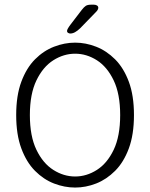

<svg xmlns="http://www.w3.org/2000/svg" viewBox="-20 -812 659 842"><path d="M309.5 10.5Q263 10.5 217 -7.2Q171 -25 133.5 -62.8Q96 -100.5 73.5 -161.2Q51 -222 51 -307.5Q51 -393 73.5 -453.5Q96 -514 133.5 -551.8Q171 -589.5 217 -607.2Q263 -625 309.5 -625Q356 -625 401.5 -607.2Q447 -589.5 484.8 -551.8Q522.5 -514 545 -453.5Q567.5 -393 567.5 -307.5Q567.5 -222 545 -161.2Q522.5 -100.5 484.8 -62.8Q447 -25 401.5 -7.2Q356 10.5 309.5 10.5ZM309.5 -38Q359.5 -38 404.8 -66.8Q450 -95.5 478.5 -155Q507 -214.5 507 -307.5Q507 -400 478.5 -459.5Q450 -519 404.8 -547.8Q359.5 -576.5 309.5 -576.5Q259.5 -576.5 214 -547.8Q168.5 -519 139.8 -459.5Q111 -400 111 -307.5Q111 -214.5 139.8 -155Q168.5 -95.5 214 -66.8Q259.5 -38 309.5 -38ZM288 -665Q283.5 -665 278.8 -667.8Q274 -670.5 274 -676.5Q274 -684 289.5 -704.5L338.5 -768.5Q348.5 -781.5 356.5 -786.5Q364.5 -791.5 380 -791.5H391.5Q399.5 -791.5 405.2 -788Q411 -784.5 411 -778Q411 -769 399.5 -758L331.5 -688Q319.5 -676.5 309 -670.8Q298.5 -665 288 -665Z"/></svg>

Font: Sono Monospace Light
Style: Regular
Weight: 300
Version: Version 2.112